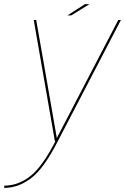

<svg xmlns="http://www.w3.org/2000/svg" viewBox="-71 -688 610 936"><path d="M196.5 0 93.5 -590.5H105.5L206 -15L505.5 -590.5H518.5L211 0Q144 132 81.5 180Q19 228 -51 228L-49.5 217Q17 217 76.5 171Q135 125.5 199.5 0ZM258 -613 343.5 -668H365.5L276.5 -613Z"/></svg>

Font: Anybody ExtraExpanded Thin
Style: Italic
Weight: 100
Width: 8
Italic angle: -10°
Designer: Tyler Finck
Foundry: Etcetera Type Company
Version: Version 1.010; ttfautohint (v1.8.3) -l 8 -r 50 -G 200 -x 14 